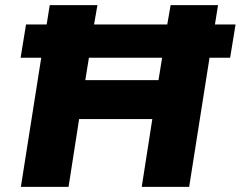

<svg xmlns="http://www.w3.org/2000/svg" viewBox="-20 -725 934 745"><path d="M61 0 140 -501H60L81 -630H161L173 -705H358L345 -630H629L642 -705H826L814 -630H894L873 -501H793L714 0H530L571 -263H287L246 0ZM311 -414H595L609 -501H325Z"/></svg>

Font: Mulish ExtraLight Black
Style: Italic
Weight: 900
Italic angle: -9°
Version: Version 3.603